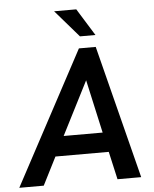

<svg xmlns="http://www.w3.org/2000/svg" viewBox="-84 -951 804 1001"><g transform="rotate(-5 318.5 -450.5)"><path d="M349 -697H437L614 0H490L457 -146H178L104 0H-24ZM434 -249 372 -528 230 -249ZM237 -901H353L441 -759H360Z"/></g></svg>

Font: Hanken Grotesk SemiBold
Style: Italic
Weight: 600
Italic angle: -8°
Designer: Alfredo Marco Pradil
Foundry: Hanken Design Co.
Version: Version 3.014